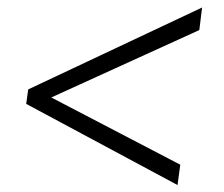

<svg xmlns="http://www.w3.org/2000/svg" viewBox="-20 -552 610 524"><path d="M57 -308 531.5 -531.5 524 -470 120 -286 472 -102.5 464.5 -47 51.5 -268.5Z"/></svg>

Font: Merriweather 120pt SemiBold
Style: Italic
Weight: 600
Italic angle: -7.8°
Version: Version 2.101